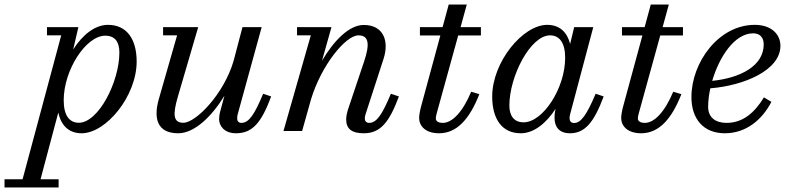

<svg xmlns="http://www.w3.org/2000/svg" viewBox="-110 -580 3515 850"><path d="M-90 213.5V250H149.5V213.5H69.5L148 -81.5C160 -27 192.5 10 251.5 10C359.5 10 495 -154.5 495 -307.5C495 -405 452.5 -470 368 -470C309.5 -470 254.5 -424.5 214 -361L237 -460H98V-423.5H161L-10 213.5ZM172 -136C172 -270 270.5 -422 356 -422C399.5 -422 418.5 -394 418.5 -347.5C418.5 -217.5 325.5 -36.5 239 -36.5C198 -36.5 172 -68 172 -136Z M767.5 -460H612V-423.5H674L593 -141C570 -60.5 582.5 10 679 10C750.5 10 827 -63.5 883.5 -156L864.5 -85C861.5 -74.5 860 -60.5 860 -52.5C860 -22.5 883 10 935 10C1008.5 10 1047.5 -38 1090.5 -153L1055 -165C1017 -74 992.5 -36 958.5 -36C946 -36 940 -44.5 940 -55C940 -60 940.5 -67 942 -73L1048.5 -460H963.5L924 -310C881 -163.5 757.5 -36.5 701.5 -36.5C655.5 -36.5 655 -75 677.5 -152.5Z M1266 -423.5 1145 0H1227.5L1267 -140.5C1312.5 -291 1420 -423.5 1477 -423.5C1523 -423.5 1528 -385 1502 -308L1429.5 -92C1426.5 -83 1422.5 -64 1422.5 -51.5C1422.5 -8.5 1448.5 10 1500.5 10C1574 10 1613 -38 1656 -153L1620.5 -165C1582.5 -74 1558 -36 1524 -36C1511.5 -36 1505 -44.5 1505 -55C1505 -60 1506 -67 1508 -73L1588 -319.5C1614 -399.5 1587 -469.5 1500.5 -469.5C1435.5 -469.5 1368 -400 1315.5 -311L1357.5 -460H1205V-423.5Z M2012 -163 1976 -174C1938 -83 1891.5 -36 1850.5 -36C1830 -36 1819.5 -44 1819.5 -55C1819.5 -64 1822 -73.5 1824 -80.5L1918.5 -423H2019V-460H1929L1956.5 -560H1876.5L1849.5 -460H1749V-423H1839.5L1754.5 -110C1749 -90 1745.5 -68.5 1745.5 -58C1745.5 -23.5 1772 10 1834 10C1912.5 10 1969 -53 2012 -163Z M2562.5 -153 2527 -165C2488.5 -74 2462.5 -35.5 2432 -35.5C2417 -35.5 2411.5 -45 2411.5 -56.5C2411.5 -61 2412 -67 2413.5 -72.5L2516.5 -460H2432L2414 -385.5C2401 -436.5 2368.5 -470 2312.5 -470C2204.5 -470 2069 -305.5 2069 -152.5C2069 -55 2111 10 2195.5 10C2254 10 2308.5 -35 2349.5 -98L2347 -85C2345.5 -78 2345 -69 2345 -58C2345 -18 2366 10 2413 10C2479.5 10 2519.5 -38 2562.5 -153ZM2392 -324C2392 -190 2294 -38.5 2208 -38.5C2167 -38.5 2145 -66 2145 -112.5C2145 -242.5 2238.5 -423.5 2325 -423.5C2366 -423.5 2392 -392 2392 -324Z M2906.5 -163 2870.5 -174C2832.5 -83 2786 -36 2745 -36C2724.5 -36 2714 -44 2714 -55C2714 -64 2716.5 -73.5 2718.5 -80.5L2813 -423H2913.5V-460H2823.5L2851 -560H2771L2744 -460H2643.5V-423H2734L2649 -110C2643.5 -90 2640 -68.5 2640 -58C2640 -23.5 2666.5 10 2728.5 10C2807 10 2863.5 -53 2906.5 -163Z M3025 -107C3025 -132 3028.5 -160.5 3034.5 -189C3184 -201 3345 -269 3345 -377C3345 -429.5 3303.5 -470 3231.5 -470C3071 -470 2951 -303.5 2951 -150C2951 -55 3003 10 3099 10C3195.5 10 3266 -53 3305 -129L3272 -149C3229 -78.5 3177 -36 3106.5 -36C3060 -36 3025 -58 3025 -107ZM3224.5 -432.5C3255.5 -432.5 3271 -412.5 3271 -383.5C3271 -289 3169.5 -235 3043 -222C3074 -328 3142 -432.5 3224.5 -432.5Z"/></svg>

Font: Bodoni* 06pt
Style: Italic
Weight: 400
Italic angle: -13°
Version: Version 2.3